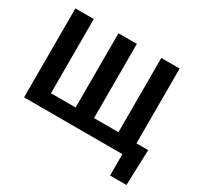

<svg xmlns="http://www.w3.org/2000/svg" viewBox="-179 -934 1380 1329"><g transform="rotate(30 510.5 -270.0)"><path d="M209.5 -710.9V-117.7H406.7V-710.9H553.7V-117.7H749V-710.9H895.5V-113.3H989.3L979.5 170.9H848.6V0H62.5V-710.9Z"/></g></svg>

Font: Robotiche
Style: Bold
Weight: 700
Designer: Google
Version: Version 2.001150; 2014